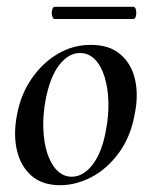

<svg xmlns="http://www.w3.org/2000/svg" viewBox="-20 -531 445 565"><path d="M157 14Q104 14 72 -14.5Q40 -43 29.5 -90Q19 -137 30 -193Q41 -253 73 -299.5Q105 -346 150 -372.5Q195 -399 247 -399Q302 -399 334.5 -371Q367 -343 377.5 -296.5Q388 -250 376 -193Q364 -127 329 -80Q294 -33 248.5 -9.5Q203 14 157 14ZM191 -11Q226 -11 253.5 -48Q281 -85 292 -149Q300 -191 299 -231Q298 -271 288 -304Q278 -337 259.5 -356Q241 -375 215 -375Q182 -375 154.5 -340Q127 -305 114 -236Q106 -193 107.5 -152.5Q109 -112 119 -80.5Q129 -49 147.5 -30Q166 -11 191 -11ZM141 -475Q136 -475 133.5 -484Q131 -493 133.5 -502Q136 -511 141 -511H372Q378 -511 380 -502Q382 -493 380 -484Q378 -475 372 -475Z"/></svg>

Font: Cormorant Garamond Light SemiBold
Style: Italic
Weight: 600
Italic angle: -10°
Version: Version 4.001